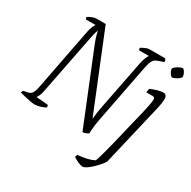

<svg xmlns="http://www.w3.org/2000/svg" viewBox="-198 -895 1278 1284"><g transform="rotate(30 441.0 -253.0)"><path d="M115 0Q105 0 81.5 -4Q58 -8 34 -14Q10 -20 -4 -24Q-2 -29 0.5 -33.5Q3 -38 7 -42L31 -46Q44 -48 54 -53.5Q64 -59 72 -74.5Q80 -90 86 -122L177 -593Q182 -622 190.5 -640Q199 -658 204 -664H129Q128 -666 126.5 -670Q125 -674 125 -681Q134 -688 154 -696Q174 -704 181 -704H259L500 -110Q502 -123 503.5 -143.5Q505 -164 513 -205L589 -592Q596 -623 603.5 -640Q611 -657 616 -663H541Q540 -665 538 -669Q536 -673 536 -680Q544 -686 564.5 -695Q585 -704 593 -704H718Q720 -701 724 -695Q728 -689 726 -679L686 -666Q675 -662 665 -656.5Q655 -651 646.5 -634Q638 -617 630 -578L543 -129Q531 -68 530 -16Q519 -8 506.5 -4Q494 0 486 0L262 -553Q248 -590 243.5 -607.5Q239 -625 238 -635H234Q229 -623 225 -607Q221 -591 218 -575L126 -107Q122 -85 115 -71Q108 -57 103 -50L194 -42Q196 -40 197 -33.5Q198 -27 198 -24Q179 -13 155.5 -6.5Q132 0 115 0ZM599 200Q592 200 577 194.5Q562 189 547 181Q532 173 526 168Q529 153 533 149Q575 145 604.5 138Q634 131 657 119Q661 112 668 87.5Q675 63 684.5 29Q694 -5 703 -43Q712 -81 720.5 -115Q729 -149 734 -172Q740 -199 749.5 -236Q759 -273 768 -311Q777 -349 783 -380.5Q789 -412 789 -428Q789 -444 770 -444H723Q723 -450 724.5 -459.5Q726 -469 728 -474Q757 -486 780.5 -493Q804 -500 823 -500Q835 -500 843 -492Q851 -484 851 -466Q851 -453 848 -431Q845 -409 840 -389L728 87Q723 97 707.5 116Q692 135 672.5 154Q653 173 633 186.5Q613 200 599 200ZM822 -616Q817 -616 809.5 -624.5Q802 -633 796.5 -644.5Q791 -656 791 -664Q791 -672 803.5 -682Q816 -692 831 -699Q846 -706 853 -706Q859 -706 866 -697Q873 -688 877.5 -676.5Q882 -665 882 -657Q882 -649 870.5 -639.5Q859 -630 844.5 -623Q830 -616 822 -616Z"/></g></svg>

Font: Texturina 72pt 72pt Thin
Style: Italic
Weight: 100
Italic angle: -11°
Designer: Guillermo Torres Carreño
Foundry: Omnibus-Type
Version: Version 1.002; ttfautohint (v1.8.3)